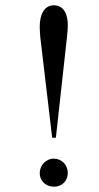

<svg xmlns="http://www.w3.org/2000/svg" viewBox="-20 -696 373 725"><path d="M236 -43C236 -73 213 -97 183 -97C154 -97 130 -72 130 -42C130 -13 153 9 184 9C214 9 236 -13 236 -43ZM177 -176H191L233 -557C235 -577 236 -589 236 -600C236 -643 221 -676 183 -676C149 -676 130 -644 130 -595C130 -583 131 -568 132 -557Z"/></svg>

Font: XITS Math
Style: Regular
Weight: 400
Designer: MicroPress Inc., with final additions and corrections provided by Coen Hoffman, Elsevier (retired)
Version: Version 1.302